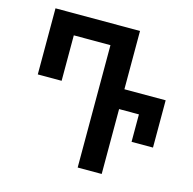

<svg xmlns="http://www.w3.org/2000/svg" viewBox="-105 -820 932 926"><g transform="rotate(15 361.5 -357.0)"><path d="M362 0V-611H179V-384H60V-714H482V-423H688V-187H581V-324H482V0Z"/></g></svg>

Font: Noto Sans Georgian Condensed SemiBold
Style: Regular
Weight: 600
Width: 3
Designer: Monotype Design Team, Akaki Razmadze
Foundry: Google LLC
Version: Version 2.005; ttfautohint (v1.8.4.7-5d5b)